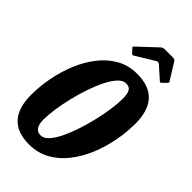

<svg xmlns="http://www.w3.org/2000/svg" viewBox="-298 -1080 1184 1184"><g transform="rotate(45 293.5 -488.5)"><path d="M167.5 -157.5Q167.5 -75 224.5 -75Q250.5 -75 275.5 -102.2Q300.5 -129.5 322.5 -175.2Q344.5 -221 363 -277Q381.5 -333 395 -391.5Q408.5 -450 415.8 -502.5Q423 -555 423 -593Q423 -635.5 411.8 -655.2Q400.5 -675 371 -675Q344 -675 318.8 -647.8Q293.5 -620.5 270.8 -574.8Q248 -529 229 -473Q210 -417 196.2 -358.5Q182.5 -300 175 -247.5Q167.5 -195 167.5 -157.5ZM213 15Q6 15 6 -211Q6 -284.5 20.8 -362.2Q35.5 -440 65.2 -511.8Q95 -583.5 139.5 -640.8Q184 -698 243.5 -731.5Q303 -765 378 -765Q587 -765 587 -539.5Q587 -465.5 572.2 -387.8Q557.5 -310 527.8 -238.2Q498 -166.5 453.2 -109.2Q408.5 -52 348.2 -18.5Q288 15 213 15ZM265.5 -832.5 243.5 -856Q238.5 -861.5 239.2 -863.8Q240 -866 246.5 -872L365.5 -983.5Q374.5 -992 393.5 -992H461Q477 -992 482.5 -983.5L552 -871.5Q556 -865 548.5 -857.5L523.5 -833Q516.5 -827 514.5 -827.5Q512.5 -828 507 -832.5L428.5 -902.5Q417.5 -912 403.5 -903L283 -829.5Q276 -825.5 272.8 -826.8Q269.5 -828 265.5 -832.5Z"/></g></svg>

Font: Besley* Condensed
Style: Bold Italic
Weight: 700
Width: 3
Italic angle: -13°
Designer: Owen Earl
Foundry: indestructible type*
Version: Version 3.000; ttfautohint (v1.8.3)